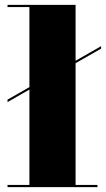

<svg xmlns="http://www.w3.org/2000/svg" viewBox="-20 -770 436 790"><path d="M11 -9H101V-401.5L11 -350V-360L101 -411.5V-741H11V-750H291V-520L396 -580V-570L291 -510V-9H381V0H11Z"/></svg>

Font: Bodoni* 24pt Fatface
Style: Regular
Weight: 900
Version: Version 2.3